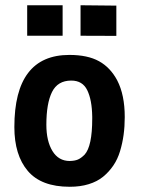

<svg xmlns="http://www.w3.org/2000/svg" viewBox="-20 -715 558 738"><path d="M289.6 -694.8 427.2 -693.4V-577.1L289.6 -577.6ZM84.5 -694.8H220.7V-577.6H84.5ZM305.2 -120.6Q334.5 -152.8 334.5 -258.8Q334.5 -258.8 334.5 -266.6Q333.5 -331.1 315.4 -368.2Q297.4 -405.3 253.9 -405.3Q201.7 -405.3 179.9 -361.3Q158.2 -317.4 158.2 -235.4Q158.2 -172.9 181.6 -134.5Q205.1 -96.2 248 -96.2Q267.6 -96.7 279.5 -101.8Q291.5 -106.9 305.2 -120.6ZM247.6 2.9Q138.7 2.9 86.9 -57.9Q35.2 -118.7 35.2 -226.6Q35.2 -503.9 246.6 -503.9Q316.9 -503.9 360.6 -479.7Q404.3 -455.6 430.7 -405.8Q459.5 -350.1 459.5 -265.1Q459.5 -229 455.1 -196.8Q450.7 -164.6 441.4 -133.8Q432.1 -103 415.5 -78.6Q398.9 -54.2 376.2 -35.6Q353.5 -17.1 321 -7.1Q288.6 2.9 248.5 2.9Z"/></svg>

Font: Fantasque Sans Mono
Style: Bold
Weight: 700
Monospace: yes
Designer: Jany Belluz
Version: Version 1.8.0 ; ttfautohint (v1.8.2)